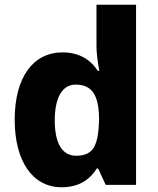

<svg xmlns="http://www.w3.org/2000/svg" viewBox="-20 -780 667 810"><path d="M240 10C306 10 355 -16 388 -69H394L426 0H554V-760H387V-588C387 -559 391 -524 399 -481H393C359 -532 310 -559 244 -559C119 -559 42 -453 42 -275C42 -99 118 10 240 10ZM301 -123C242 -123 211 -176 211 -272C211 -367 242 -423 299 -423C370 -423 398 -377 398 -272C394 -166 375 -123 301 -123Z"/></svg>

Font: Kathrein 85 Heavy
Style: Regular
Weight: 900
Designer: Lazydogs Typefoundry, based on Open Sans by Ascender Corporation
Foundry: Lazydogs Typefoundry
Version: Version 1.003;PS 001.003;hotconv 1.0.88;makeotf.lib2.5.64775